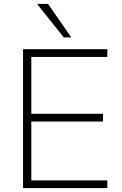

<svg xmlns="http://www.w3.org/2000/svg" viewBox="-20 -955 622 975"><path d="M97 0V-705H525V-666H139V-377H503V-338H139V-39H525V0ZM304 -765 168 -935H224L342 -765Z"/></svg>

Font: Mulish ExtraLight ExtraLight
Style: Regular
Weight: 250
Version: Version 3.603